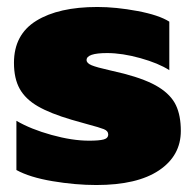

<svg xmlns="http://www.w3.org/2000/svg" viewBox="-20 -515 558 550"><path d="M27 -28V-169Q68 -145 127.5 -128.5Q187 -112 235 -112Q264 -112 277 -115.5Q290 -119 290 -130Q290 -140 277.5 -145Q265 -150 231 -159L185 -172Q124 -190 88.5 -210.5Q53 -231 36.5 -260.5Q20 -290 20 -335Q20 -416 84 -455.5Q148 -495 259 -495Q312 -495 373.5 -483.5Q435 -472 465 -453V-314Q434 -334 382 -348.5Q330 -363 287 -363Q228 -363 228 -343Q228 -334 242.5 -328Q257 -322 293 -314L335 -304Q400 -287 435 -265Q470 -243 484 -213.5Q498 -184 498 -140Q498 -69 435.5 -27Q373 15 256 15Q196 15 130.5 4Q65 -7 27 -28Z"/></svg>

Font: Prompt ExtraBold
Style: Regular
Weight: 800
Designer: Katatrad Team
Foundry: CadsonDemak
Version: Version 1.001